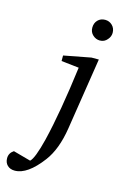

<svg xmlns="http://www.w3.org/2000/svg" viewBox="-264 -763 681 1041"><g transform="rotate(15 76.5 -242.5)"><path d="M249 -643Q249 -622 234 -605Q218 -585 192 -585Q170 -585 152.5 -601Q135 -617 135 -642Q135 -668 151 -684.5Q167 -701 192 -701Q216 -701 232.5 -684.5Q249 -668 249 -643ZM214 -484 151 -80Q132 41 79 111Q0 216 -71 216Q-97 216 -112.5 201Q-128 186 -128 161Q-128 132 -102 115L-4 142Q19 122 47 10Q87 -155 120 -413L21 -424V-455L173 -484Z"/></g></svg>

Font: Apparatus SIL
Style: Italic
Weight: 400
Italic angle: -11°
Version: Version 1.0